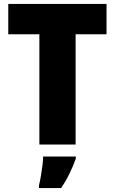

<svg xmlns="http://www.w3.org/2000/svg" viewBox="-20 -734 583 975"><path d="M364 0H180V-560H22V-714H521V-560H364ZM365 72Q350 112 333 147.5Q316 183 290 221H178V207Q183 187 187.5 160.5Q192 134 195.5 107Q199 80 199 61H365Z"/></svg>

Font: Noto Sans Ethiopic SemiCondensed Black
Style: Regular
Weight: 900
Width: 4
Designer: Monotype Design Team
Foundry: Monotype Imaging Inc.
Version: Version 2.102; ttfautohint (v1.8.4.7-5d5b)